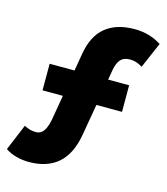

<svg xmlns="http://www.w3.org/2000/svg" viewBox="-113 -784 783 900"><g transform="rotate(15 278.0 -334.0)"><path d="M-4 -1 49 -128Q65 -120 77.5 -116.5Q90 -113 107 -113Q122 -113 133 -121.5Q144 -130 151.5 -146.5Q159 -163 164 -188L221 -522Q236 -613 289 -656Q342 -699 429 -699Q466 -699 498 -690Q530 -681 560 -662L506 -537Q488 -548 474 -552Q460 -556 445 -556Q415 -556 400 -539Q385 -522 379 -490L321 -155Q304 -60 251 -14.5Q198 31 111 31Q79 31 49 23Q19 15 -4 -1ZM86 -310V-439L472 -438V-309Z"/></g></svg>

Font: Mach
Style: Bold
Weight: 700
Version: Version 1.002